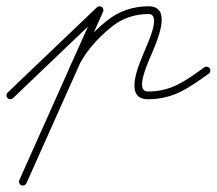

<svg xmlns="http://www.w3.org/2000/svg" viewBox="-32 -296 673 596"><path d="M-8.7 8.3C-4.1 13.1 3.5 13.3 8.3 8.7C51.3 -32.4 94.3 -73.4 137.3 -114.5C186.6 -161.6 236 -208.7 285.3 -255.8C290.1 -260.4 290.3 -268 285.7 -272.8C281.1 -277.6 273.5 -277.7 268.7 -273.2C219.4 -226.1 170 -179 120.7 -131.8C77.7 -90.8 34.7 -49.7 -8.3 -8.7C-13.1 -4.1 -13.3 3.5 -8.7 8.3ZM281.9 -275.4C275.8 -278.1 268.7 -275.4 266 -269.4C186.7 -91.9 107.4 85.6 28 263.1C25.3 269.2 28.1 276.3 34.1 279C40.2 281.7 47.3 278.9 50 272.9C50 272.9 50 272.9 50 272.9C129.3 95.4 208.6 -82.1 288 -259.6C290.7 -265.6 287.9 -272.7 281.9 -275.4ZM204.2 -72.7C204.2 -72.7 204.2 -72.7 204.2 -72.7C225.5 -127.9 268.9 -176.1 314.5 -212.8C347.4 -239.3 386.8 -252.5 429 -252.5C470.8 -252.5 424.5 -157.4 417.9 -140.7C403.4 -104.6 347.5 12 427 12C507.6 12 554.3 -23.7 615.9 -67.2C621.3 -71 622.6 -78.5 618.8 -83.9C615 -89.3 607.5 -90.6 602.1 -86.8C544.8 -46.4 502 -12 427 -12C382.9 -12 432.9 -113.6 440.1 -131.7C454.1 -166.8 505.4 -276.5 429 -276.5C381.4 -276.5 336.6 -261.4 299.5 -231.5C250.5 -192.1 204.6 -140.5 181.8 -81.3C179.4 -75.1 182.5 -68.2 188.7 -65.8C194.9 -63.4 201.8 -66.5 204.2 -72.7Z"/></svg>

Font: FRB American Cursive Guidelines Arrows Light
Style: Italic
Weight: 300
Italic angle: -25°
Version: Version 2.0;Modular Font Editor K font №1